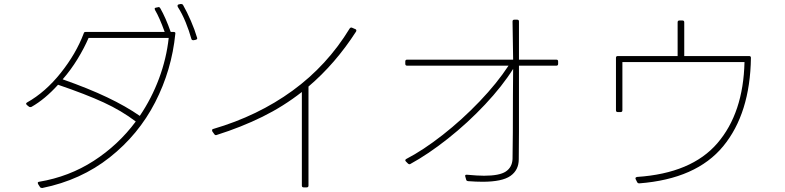

<svg xmlns="http://www.w3.org/2000/svg" viewBox="-20 -896 3910 956"><path d="M962 -706Q962 -700 955 -698L945 -696H941Q935 -696 933 -702Q922 -742 904.5 -785Q887 -828 865 -862L864 -867Q864 -873 870 -874L879 -876H882Q888 -876 891 -872Q911 -837 930.5 -792Q950 -747 961 -709ZM853 -728Q835 -547 752.5 -386.5Q670 -226 526.5 -112.5Q383 1 191 40H189Q182 40 179 35L170 21Q168 17 168 15Q168 10 175 9Q324 -16 446.5 -95Q569 -174 656 -291Q585 -345 496 -386Q407 -427 269 -474Q204 -402 137 -364Q129 -361 124 -365L114 -373Q110 -377 110 -380Q110 -383 115 -386Q206 -437 282.5 -533Q359 -629 397 -730Q398 -737 407 -737H800Q774 -809 752 -846Q750 -850 750 -852Q750 -857 757 -858L767 -860L771 -861Q774 -861 778 -855Q805 -808 830 -737H844Q855 -737 853 -728ZM292 -501Q420 -456 513.5 -411.5Q607 -367 676 -319Q735 -406 772 -505.5Q809 -605 820 -707H421Q399 -656 366 -602Q333 -548 292 -501Z M1507 37H1492Q1483 37 1483 28V-438Q1391 -366 1286.5 -314.5Q1182 -263 1059 -224L1055 -223Q1050 -223 1047 -228L1037 -242L1036 -247Q1036 -253 1042 -254Q1264 -319 1436.5 -444.5Q1609 -570 1721 -754Q1726 -761 1733 -758L1749 -751Q1753 -750 1754 -746.5Q1755 -743 1753 -739Q1650 -579 1516 -465V28Q1516 37 1507 37Z M1998 -578V-590Q1998 -599 2007 -599H2535L2532 -789Q2532 -798 2541 -798H2555Q2564 -798 2564 -789V-599H2750Q2759 -599 2759 -590V-578Q2759 -569 2750 -569H2564V-241L2563 -103Q2563 -49 2521.5 -20Q2480 9 2383 9Q2350 9 2311 6Q2302 5 2301 -2L2297 -16L2296 -20Q2296 -26 2303 -26H2305Q2358 -21 2390 -21Q2467 -21 2498.5 -42Q2530 -63 2532 -104Q2534 -208 2534 -424L2535 -553Q2481 -467 2395 -375.5Q2309 -284 2210.5 -206Q2112 -128 2024 -80Q2019 -76 2012 -81L2001 -92Q1998 -95 1998 -98Q1998 -101 2002 -104Q2087 -148 2184 -224Q2281 -300 2368 -391Q2455 -482 2512 -569H2007Q1998 -569 1998 -578Z M3070 -338H3056Q3047 -338 3047 -347V-608Q3047 -617 3056 -617H3354V-785Q3354 -794 3363 -794H3378Q3387 -794 3387 -785V-617H3710Q3719 -617 3719 -608Q3715 -331 3581 -168Q3447 -5 3163 17Q3155 17 3152 10L3145 -4L3144 -8Q3144 -13 3152 -15Q3423 -33 3552 -183Q3681 -333 3687 -587H3079V-347Q3079 -338 3070 -338Z"/></svg>

Font: LINE Seed JP_TTF Thin
Style: Regular
Weight: 250
Designer: LY Corporation & Fontrix & Fontworks
Version: Version 1.008